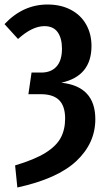

<svg xmlns="http://www.w3.org/2000/svg" viewBox="-21 -725 466 852"><path d="M385 -521Q385 -387 251 -358Q402 -342 402 -196Q402 -90 318.5 -11Q235 68 56 107L46 9Q133 -17 181 -47Q229 -77 248.5 -113.5Q268 -150 268 -199Q268 -254 241.5 -280.5Q215 -307 160 -307H105L119 -403H162Q206 -403 230 -430Q254 -457 254 -509Q254 -555 235 -582Q216 -609 176 -609Q122 -609 59 -552L-1 -618Q81 -705 190 -705Q249 -705 293.5 -681.5Q338 -658 361.5 -616Q385 -574 385 -521Z"/></svg>

Font: Fira Sans Extra Condensed Medium
Style: Regular
Weight: 500
Width: 1
Designer: Carrois Corporate & Edenspiekermann AG
Foundry: Carrois Corporate GbR & Edenspiekermann AG
Version: Version 4.203